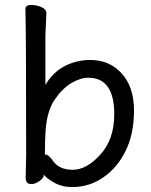

<svg xmlns="http://www.w3.org/2000/svg" viewBox="-20 -735 613 778"><path d="M443 -272Q443 -420 338 -420Q306 -420 269.5 -398.5Q233 -377 202 -332Q171 -287 165 -209Q162 -167 162 -111L161 -110Q161 -109 163 -109Q177 -109 194 -84Q219 -47 275 -47Q331 -47 387 -109Q443 -171 443 -272ZM272 23Q231 23 199.5 5Q168 -13 158 -27V-30L157 -21Q155 -12 138.5 -0.5Q122 11 107 11Q84 11 84 -15L86 -106Q86 -593 83 -699Q83 -715 107 -715Q126 -715 147 -706.5Q168 -698 168 -681L164 -592V-391Q194 -442 242 -467Q290 -492 346 -492Q424 -492 473.5 -437Q523 -382 523 -287Q523 -193 489.5 -124.5Q456 -56 399 -16.5Q342 23 272 23Z"/></svg>

Font: LXGW WenKai Lite Medium
Style: Regular
Weight: 500
Designer: LXGW / Fontworks Inc.
Foundry: LXGW / Fontworks Inc.
Version: Version 1.511; March 25, 2025